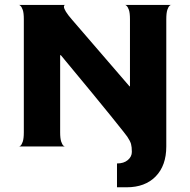

<svg xmlns="http://www.w3.org/2000/svg" viewBox="-20 -621 806 814"><path d="M706 -600Q706 -602 700 -597.5Q694 -593 689.5 -579.5Q685 -566 685 -539V-60V-43V0Q685 81 640 127Q595 173 517 173H476V72Q505 72 522 57.5Q539 43 539 23Q539 2 535.5 -10.5Q532 -23 520 -41L504 -62Q464 -113 367.5 -230.5Q271 -348 238 -387H235V-60Q235 -34 239.5 -20.5Q244 -7 250 -2.5Q256 2 256 0H60Q60 2 66 -2.5Q72 -7 76.5 -20.5Q81 -34 81 -60V-540Q81 -566 76.5 -579Q72 -592 66 -597Q60 -602 60 -600H256Q255 -600 253 -598.5Q251 -597 251 -593Q251 -577 285 -538L529 -255H531V-540Q531 -566 526.5 -579Q522 -592 516 -597Q510 -602 510 -600Z"/></svg>

Font: Red Rose Bold
Style: Regular
Weight: 700
Designer: jaikishan Patel
Version: Version 1.000